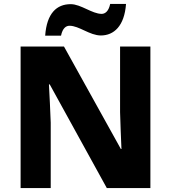

<svg xmlns="http://www.w3.org/2000/svg" viewBox="-20 -949 863 969"><path d="M208 -769H288C296 -808 314 -819 331 -819C379 -819 433 -770 489 -770C555 -770 608 -818 616 -929H536C528 -890 509 -879 493 -879C445 -879 388 -928 337 -928C266 -928 216 -882 208 -769ZM739 0V-714H586V-383C587 -325 591 -254 593 -197H590L303 -714H84V0H236V-330C234 -391 230 -465 227 -523H231L519 0Z"/></svg>

Font: Noto Sans Arabic UI XBd
Style: Regular
Weight: 800
Designer: Monotype Design Team, Nadine Chahine and Nizar Qandah
Foundry: Monotype Imaging Inc.
Version: Version 2.010